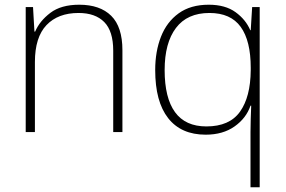

<svg xmlns="http://www.w3.org/2000/svg" viewBox="-20 -560 1212 814"><path d="M316 -540Q404 -540 451.5 -493Q499 -446 499 -347V0H460V-345Q460 -428 422 -466.5Q384 -505 313 -505Q226 -505 177 -453.5Q128 -402 128 -297V0H89V-530H120L126 -426H129Q148 -471 193.5 -505.5Q239 -540 316 -540Z M1042 0Q1042 -23 1043 -56Q1044 -89 1045 -112H1042Q1024 -59 974.5 -24Q925 11 852 11Q748 11 693 -59Q638 -129 638 -263Q638 -342 662.5 -404.5Q687 -467 737.5 -503.5Q788 -540 865 -540Q935 -540 978.5 -508.5Q1022 -477 1041 -432H1043L1049 -530H1081V234H1042ZM855 -24Q953 -24 997.5 -86.5Q1042 -149 1043 -262V-273Q1043 -387 1000.5 -446Q958 -505 868 -505Q774 -505 726 -441.5Q678 -378 678 -263Q678 -145 722 -84.5Q766 -24 855 -24Z"/></svg>

Font: Noto Sans Bengali ExtraLight
Style: Regular
Weight: 200
Designer: Jelle Bosma - Monotype Design Team
Foundry: Monotype Imaging Inc.
Version: Version 2.003; ttfautohint (v1.8.4.7-5d5b)